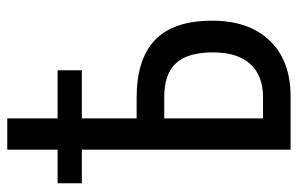

<svg xmlns="http://www.w3.org/2000/svg" viewBox="-162 -638 800 515"><g transform="rotate(-90 237.5 -380.0)"><path d="M94 -560H4V-625H94V-760H178V-625H307V-560H178V-413H233Q337 -413 388.5 -363.5Q440 -314 440 -210Q440 -112 386.5 -56Q333 0 236 0H94ZM235 -74Q293 -74 324 -108.5Q355 -143 355 -208Q355 -276 326 -307.5Q297 -339 234 -339H178V-74Z"/></g></svg>

Font: Noto Sans UI Cond
Style: Regular
Weight: 400
Width: 3
Designer: Monotype Design Team
Foundry: Monotype Imaging Inc.
Version: Version 1.001